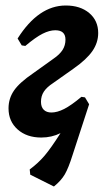

<svg xmlns="http://www.w3.org/2000/svg" viewBox="-20 -490 388 698"><path d="M289 -136 304 -111 244 73Q229 121 215.5 144Q202 167 176 188L90 145L88 126Q119 103 142 76Q165 49 200 -6Q168 10 130 10Q77 10 44 -19.5Q11 -49 11 -96Q11 -132 31 -161Q51 -190 101 -224L175 -277Q197 -292 207.5 -308.5Q218 -325 218 -346Q218 -380 181 -380Q160 -380 135 -367.5Q110 -355 72 -323L59 -325L44 -350Q120 -470 219 -470Q272 -470 304.5 -442.5Q337 -415 337 -370Q337 -335 316 -304.5Q295 -274 248 -241L173 -188Q150 -173 139.5 -157Q129 -141 129 -120Q129 -101 139 -91Q149 -81 167 -81Q188 -81 213.5 -94Q239 -107 276 -138Z"/></svg>

Font: Alegreya
Style: Bold Italic
Weight: 700
Italic angle: -7°
Designer: Juan Pablo del Peral
Foundry: Huerta Tipografica
Version: Version 2.007; ttfautohint (v1.6)